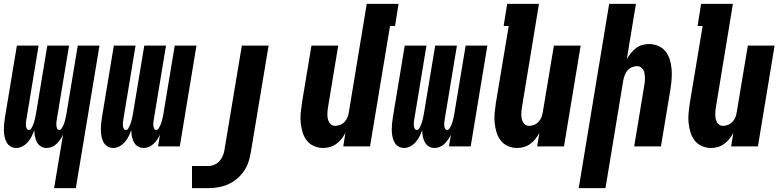

<svg xmlns="http://www.w3.org/2000/svg" viewBox="-20 -755 4040 990"><path d="M259 215 305 -61Q299 -48 291 -36Q283 -24 272 -13.5Q261 -3 247.5 2.5Q234 8 220 8Q204 8 190.5 -0.5Q177 -9 170 -22.5Q163 -36 160 -52Q157 -68 157 -84Q151 -68 143.5 -52.5Q136 -37 124 -23Q112 -9 96 -0.5Q80 8 64 8Q47 8 33.5 -0.5Q20 -9 13 -23Q6 -37 3 -53Q0 -69 0 -85.5Q0 -102 1.5 -118.5Q3 -135 6 -152L67 -520H179L115 -133Q114 -126 113.5 -119Q113 -112 114 -105Q115 -98 118.5 -91.5Q122 -85 129 -85Q137 -85 141.5 -93Q146 -101 149.5 -108.5Q153 -116 155.5 -124Q158 -132 159.5 -139.5Q161 -147 163 -155Q165 -163 166 -171L224 -520H336L272 -133Q271 -126 270.5 -119Q270 -112 271 -105Q272 -98 275 -91.5Q278 -85 286 -85Q293 -85 298 -93Q303 -101 306.5 -108.5Q310 -116 312.5 -124Q315 -132 316.5 -139.5Q318 -147 320 -155Q322 -163 323 -171L381 -520H493L371 215Z M564 8Q547 8 533.5 -0.5Q520 -9 513 -23Q506 -37 503 -53Q500 -69 500 -85.5Q500 -102 501.5 -118.5Q503 -135 506 -152L567 -520H679L615 -133Q614 -126 613.5 -119Q613 -112 614 -105Q615 -98 618.5 -91.5Q622 -85 629 -85Q637 -85 641.5 -93Q646 -101 649.5 -108.5Q653 -116 655.5 -124Q658 -132 659.5 -139.5Q661 -147 663 -155Q665 -163 666 -171L724 -520H836L772 -133Q771 -126 770.5 -119Q770 -112 771 -105Q772 -98 775 -91.5Q778 -85 786 -85Q793 -85 798 -93Q803 -101 806.5 -108.5Q810 -116 812.5 -124Q815 -132 816.5 -139.5Q818 -147 820 -155Q822 -163 823 -171L881 -520H993L907 0H795L805 -61Q799 -48 791 -36Q783 -24 772 -13.5Q761 -3 747.5 2.5Q734 8 720 8Q704 8 690.5 -0.5Q677 -9 670 -22.5Q663 -36 660 -52Q657 -68 657 -84Q651 -68 643.5 -52.5Q636 -37 624 -23Q612 -9 596 -0.5Q580 8 564 8Z M970 215V101H1053Q1069 101 1085 94.5Q1101 88 1112.5 74.5Q1124 61 1130 45.5Q1136 30 1138 14L1227 -520H1365L1273 32Q1269 57 1260.5 82Q1252 107 1236.5 129Q1221 151 1199.5 168.5Q1178 186 1153.5 196.5Q1129 207 1103.5 211Q1078 215 1053 215Z M1647 8Q1621 8 1598.5 -2Q1576 -12 1561.5 -31Q1547 -50 1540 -73.5Q1533 -97 1530.5 -122Q1528 -147 1530.5 -173Q1533 -199 1537 -225L1586 -520H1724L1672 -206Q1670 -195 1669 -185Q1668 -175 1668 -164.5Q1668 -154 1670 -144Q1672 -134 1676.5 -125.5Q1681 -117 1689 -111.5Q1697 -106 1708 -106Q1721 -106 1734.5 -111.5Q1748 -117 1757.5 -127.5Q1767 -138 1772 -151Q1777 -164 1779 -178L1871 -735H2035L2017 -621H1991L1888 0H1750L1761 -70Q1753 -54 1741 -39Q1729 -24 1714 -13Q1699 -2 1681.5 3Q1664 8 1647 8Z M2064 8Q2047 8 2033.5 -0.5Q2020 -9 2013 -23Q2006 -37 2003 -53Q2000 -69 2000 -85.5Q2000 -102 2001.5 -118.5Q2003 -135 2006 -152L2067 -520H2179L2115 -133Q2114 -126 2113.5 -119Q2113 -112 2114 -105Q2115 -98 2118.5 -91.5Q2122 -85 2129 -85Q2137 -85 2141.5 -93Q2146 -101 2149.5 -108.5Q2153 -116 2155.5 -124Q2158 -132 2159.5 -139.5Q2161 -147 2163 -155Q2165 -163 2166 -171L2224 -520H2336L2272 -133Q2271 -126 2270.5 -119Q2270 -112 2271 -105Q2272 -98 2275 -91.5Q2278 -85 2286 -85Q2293 -85 2298 -93Q2303 -101 2306.5 -108.5Q2310 -116 2312.5 -124Q2315 -132 2316.5 -139.5Q2318 -147 2320 -155Q2322 -163 2323 -171L2381 -520H2493L2407 0H2295L2305 -61Q2299 -48 2291 -36Q2283 -24 2272 -13.5Q2261 -3 2247.5 2.5Q2234 8 2220 8Q2204 8 2190.5 -0.5Q2177 -9 2170 -22.5Q2163 -36 2160 -52Q2157 -68 2157 -84Q2151 -68 2143.5 -52.5Q2136 -37 2124 -23Q2112 -9 2096 -0.5Q2080 8 2064 8Z M2647 8Q2621 8 2598.5 -2Q2576 -12 2561.5 -31Q2547 -50 2540 -73.5Q2533 -97 2530.5 -122Q2528 -147 2530.5 -173Q2533 -199 2537 -225L2603 -621H2577L2595 -735H2759L2672 -206Q2670 -195 2669 -185Q2668 -175 2668 -164.5Q2668 -154 2670 -144Q2672 -134 2676.5 -125.5Q2681 -117 2689 -111.5Q2697 -106 2708 -106Q2721 -106 2734.5 -111.5Q2748 -117 2757.5 -127.5Q2767 -138 2772 -151Q2777 -164 2779 -178L2836 -520H2974L2888 0H2750L2761 -70Q2753 -54 2741 -39Q2729 -24 2714 -13Q2699 -2 2681.5 3Q2664 8 2647 8Z M2964 215 3121 -735H3259L3212 -450Q3221 -466 3233 -481Q3245 -496 3259.5 -507Q3274 -518 3291.5 -523Q3309 -528 3326 -528Q3352 -528 3375 -518Q3398 -508 3412.5 -489Q3427 -470 3434 -446.5Q3441 -423 3443 -398Q3445 -373 3443 -347Q3441 -321 3437 -295L3388 0H3250L3302 -314Q3304 -325 3305 -335Q3306 -345 3305.5 -355.5Q3305 -366 3303.5 -376Q3302 -386 3297 -394.5Q3292 -403 3284 -408.5Q3276 -414 3265 -414Q3252 -414 3238.5 -408.5Q3225 -403 3216 -392.5Q3207 -382 3202 -369Q3197 -356 3194 -342L3102 215Z M3647 8Q3621 8 3598.5 -2Q3576 -12 3561.5 -31Q3547 -50 3540 -73.5Q3533 -97 3530.5 -122Q3528 -147 3530.5 -173Q3533 -199 3537 -225L3603 -621H3577L3595 -735H3759L3672 -206Q3670 -195 3669 -185Q3668 -175 3668 -164.5Q3668 -154 3670 -144Q3672 -134 3676.5 -125.5Q3681 -117 3689 -111.5Q3697 -106 3708 -106Q3721 -106 3734.5 -111.5Q3748 -117 3757.5 -127.5Q3767 -138 3772 -151Q3777 -164 3779 -178L3836 -520H3974L3888 0H3750L3761 -70Q3753 -54 3741 -39Q3729 -24 3714 -13Q3699 -2 3681.5 3Q3664 8 3647 8Z"/></svg>

Font: Iosevka Term Curly Hv Obl
Style: Regular
Weight: 900
Italic angle: -9°
Designer: Belleve Invis
Foundry: Belleve Invis
Version: Version 32.3.0